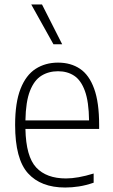

<svg xmlns="http://www.w3.org/2000/svg" viewBox="-20 -828 503 857"><path d="M271 9Q162.5 9 105 -54.5Q47.5 -118 47.5 -270.5Q47.5 -370.5 71.8 -431.8Q96 -493 139.2 -520.8Q182.5 -548.5 239 -548.5Q296 -548.5 337 -521Q378 -493.5 400.2 -432.2Q422.5 -371 422.5 -270V-252.5H93.5Q96 -129 141.8 -80.2Q187.5 -31.5 274.5 -31.5Q326.5 -31.5 398 -53.5V-12.5Q363 -0.5 332 4.2Q301 9 271 9ZM239 -510Q197 -510 164.8 -490Q132.5 -470 113.8 -422.2Q95 -374.5 93.5 -290.5H377.5Q376.5 -374 359 -422Q341.5 -470 311 -490Q280.5 -510 239 -510ZM218.5 -630.5 119.5 -808H167.5L257.5 -630.5Z"/></svg>

Font: Encode Sans SemiCondensed SemiCondensed ExtraLight
Style: Regular
Weight: 200
Width: 4
Designer: Multiple Designers
Foundry: Impallari Type
Version: Version 3.000; ttfautohint (v1.8.3) -l 8 -r 50 -G 200 -x 14 